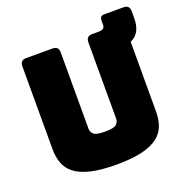

<svg xmlns="http://www.w3.org/2000/svg" viewBox="-142 -931 1041 1077"><g transform="rotate(-20 378.0 -393.0)"><path d="M682 -189Q682 -143 668.5 -105.5Q655 -68 620.5 -41Q586 -14 526 0.5Q466 15 373 15Q280 15 220 0.5Q160 -14 125.5 -41Q91 -68 77.5 -105.5Q64 -143 64 -189V-684Q64 -720 100 -720H257Q293 -720 293 -684V-228Q293 -208 308 -194.5Q323 -181 375 -181Q428 -181 443 -194.5Q458 -208 458 -228V-684Q458 -720 494 -720H529Q554 -720 561.5 -727.5Q569 -735 569 -749V-770Q569 -788 575.5 -794.5Q582 -801 599 -801H710Q746 -801 746 -765V-721Q746 -683 732.5 -653Q719 -623 682 -605Z"/></g></svg>

Font: Bungee Tint
Style: Regular
Weight: 400
Designer: David Jonathan Ross
Foundry: David Jonathan Ross
Version: Version 2.001